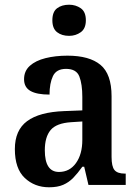

<svg xmlns="http://www.w3.org/2000/svg" viewBox="-20 -784 586 814"><path d="M188 10Q127 10 85 -29.5Q43 -69 43 -152Q43 -232 95 -270.5Q147 -309 252 -313L329 -316V-373Q329 -427 316.5 -459.5Q304 -492 260 -492Q219 -492 204.5 -461.5Q190 -431 190 -383Q136 -383 109 -398.5Q82 -414 82 -448Q82 -483 106.5 -505Q131 -527 173 -537.5Q215 -548 266 -548Q359 -548 406 -509Q453 -470 453 -376V-119Q453 -78 465.5 -63Q478 -48 509 -48H513V0H355L337 -77H329Q309 -49 290.5 -30Q272 -11 248 -0.5Q224 10 188 10ZM230 -55Q275 -55 302 -92.5Q329 -130 329 -191V-269L282 -266Q219 -262 194.5 -232.5Q170 -203 170 -147Q170 -55 230 -55ZM273 -632Q242 -632 222 -647.5Q202 -663 202 -698Q202 -734 222 -749Q242 -764 273 -764Q301 -764 322.5 -749Q344 -734 344 -698Q344 -663 322.5 -647.5Q301 -632 273 -632Z"/></svg>

Font: Noto Serif SemiCondensed SemiBold
Style: Regular
Weight: 600
Width: 4
Designer: Monotype Design Team
Foundry: Monotype Imaging Inc.
Version: Version 2.013; ttfautohint (v1.8.4.7-5d5b)